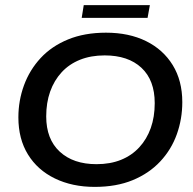

<svg xmlns="http://www.w3.org/2000/svg" viewBox="-20 -722 757 752"><path d="M351 10Q263 10 195 -23Q127 -56 89.5 -117Q52 -178 52 -262Q52 -328 74 -388Q96 -448 139 -494.5Q182 -541 246.5 -567.5Q311 -594 395 -594Q485 -594 552 -561Q619 -528 656.5 -467Q694 -406 694 -322Q694 -256 672.5 -196Q651 -136 607.5 -89.5Q564 -43 500 -16.5Q436 10 351 10ZM358 -79Q412 -79 454 -96Q496 -113 525.5 -145Q555 -177 570.5 -220.5Q586 -264 586 -318Q586 -408 534 -456.5Q482 -505 390 -505Q336 -505 293.5 -488Q251 -471 221.5 -439Q192 -407 176.5 -363.5Q161 -320 161 -266Q161 -177 214 -128Q267 -79 358 -79ZM300 -652 308 -702H567L558 -652Z"/></svg>

Font: Rokkitt Medium
Style: Italic
Weight: 500
Italic angle: -9°
Designer: Vernon Adams
Foundry: Vernon Adams
Version: Version 3.103